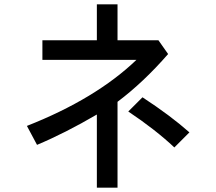

<svg xmlns="http://www.w3.org/2000/svg" viewBox="-20 -753 1002 892"><path d="M430 -221Q283 -135 152 -80L105 -168Q425 -294 614 -475H177V-566H430V-733H526V-566H716L761 -502Q647 -371 526 -280V119H430ZM576 -235 642 -301Q772 -216 860 -138L790 -68Q703 -150 576 -235Z"/></svg>

Font: Gmarket Sans TTF Medium
Style: Regular
Weight: 500
Designer: Creative Director : Sungho Lee; Art Director : Kiwoong Choi; Project Manager : Sori Yang, Jongwook Yoon; Font Designer :
Foundry: Sandoll Inc.
Version: Version 1.000;hotconv 1.0.109;makeotfexe 2.5.65596